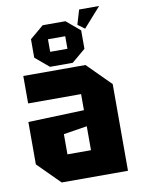

<svg xmlns="http://www.w3.org/2000/svg" viewBox="-92 -902 706 964"><g transform="rotate(-10 261.0 -420.0)"><path d="M31 -112V-328L316 -338V-420H46V-560H363L481 -442V0H143ZM196 -237V-134H316V-256ZM116 -641V-735L186 -794H302L372 -735V-641L302 -582H186ZM200 -656H288V-720H200ZM393 -740 358 -766 380 -840H482Z"/></g></svg>

Font: Tektur SemiCondensed
Style: Bold
Weight: 700
Width: 4
Designer: Adam Jagosz
Foundry: Adam Jagosz
Version: Version 1.005;gftools[0.9.30]